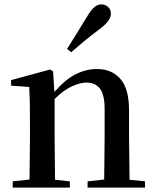

<svg xmlns="http://www.w3.org/2000/svg" viewBox="-20 -859 714 879"><path d="M287.1 -634.8Q308.1 -668.9 330.1 -704.1Q352.1 -739.3 379.9 -785.2Q397.5 -814.5 412.1 -826.7Q426.8 -838.9 444.8 -838.9Q460.9 -838.9 474.4 -827.6Q487.8 -816.4 487.8 -795.9Q487.8 -763.7 435.1 -725.1Q394.5 -694.8 364.5 -669.7Q334.5 -644.5 306.2 -620.1ZM456.1 0H380.9V-28.8L457 -37.1L459 -231.9V-358.9Q459 -426.3 437.3 -453.6Q415.5 -481 376 -481Q348.1 -481 310.1 -464.1Q272 -447.3 230 -405.8V-231.9L231.9 -36.1L299.8 -28.8V0H38.1V-28.8L115.2 -37.1L117.2 -231.9V-300.8Q117.2 -351.1 116.5 -387.7Q115.7 -424.3 113.8 -460.9L30.8 -466.8V-492.2L210 -541L223.1 -532.2L229 -438Q279.3 -495.6 326.9 -519.3Q374.5 -543 423.8 -543Q491.7 -543 531.2 -497.8Q570.8 -452.6 570.8 -353V-231.9L573.2 -36.1L644 -28.8V0Z"/></svg>

Font: Source Han Serif TW SemiBold
Style: Regular
Weight: 600
Designer: Ryoko NISHIZUKA Ë•øÂ°öÊ∂ºÂ≠ê (kana & ideographs); Frank Grie√ühammer (Latin, Greek & Cyrillic); Wenlong ZHANG Âº†ÊñáÈæô 
Foundry: Adobe
Version: Version 2.003;hotconv 1.1.1;makeotfexe 2.6.0